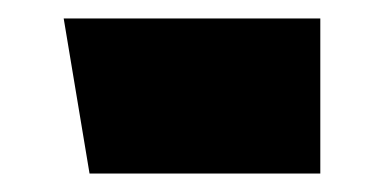

<svg xmlns="http://www.w3.org/2000/svg" viewBox="-20 -188 416 208"><path d="M77 0 49 -168H327V0Z"/></svg>

Font: FiraGO ExtraBold
Style: Regular
Weight: 800
Designer: bBox Type
Foundry: bBox Type GmbH
Version: Version 1.001;PS 001.001;hotconv 1.0.88;makeotf.lib2.5.64775